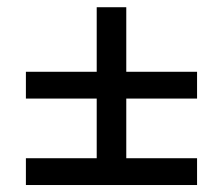

<svg xmlns="http://www.w3.org/2000/svg" viewBox="-20 -618 626 539"><path d="M52.7 -341.3V-416.5H251.5V-597.7H334.5V-416.5H533.2V-341.3H334.5V-173.8H533.2V-98.6H52.7V-173.8H251.5V-341.3Z"/></svg>

Font: Cascadia Code PL SemiLight
Style: Regular
Weight: 350
Monospace: yes
Designer: Aaron Bell
Foundry: Saja Typeworks
Version: Version 2404.023; ttfautohint (v1.8.4)